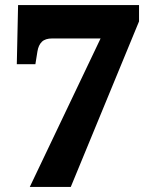

<svg xmlns="http://www.w3.org/2000/svg" viewBox="-20 -734 609 754"><path d="M97 0 375 -583H185Q158 -583 144.5 -570Q131 -557 127 -532L119 -482H46L51 -714H526V-650L258 0Z"/></svg>

Font: Noto Serif Khmer Black
Style: Regular
Weight: 900
Version: Version 2.003